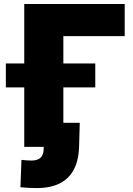

<svg xmlns="http://www.w3.org/2000/svg" viewBox="-20 -748 680 978"><path d="M615.2 -727.5V-564H302.7V0H103.5V-727.5ZM9.8 -302.7V-424.8H465.3V-302.7ZM168.5 210Q147 210 127 209Q106.9 208 84 205.6L89.4 66.4Q100.1 67.9 115.2 68.8Q130.4 69.8 141.1 69.8Q171.9 69.8 187.3 54.7Q202.6 39.6 202.6 7.8V0H141.1V-122.6H386.2L382.8 1Q379.4 105 325 157.5Q270.5 210 168.5 210Z"/></svg>

Font: Inter 20pt Black
Style: Regular
Weight: 900
Version: Version 4.001;git-66647c0bb